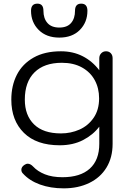

<svg xmlns="http://www.w3.org/2000/svg" viewBox="-20 -781 702 1052"><path d="M105 169Q97 161 97 149Q97 134 113 123Q123 116 132 116Q147 116 162 132Q186 158 226 174Q266 190 322 190Q420 190 472 143Q524 96 524 7V-87Q490 -42 435 -13.5Q380 15 307 15Q180 15 111 -53Q42 -121 42 -235Q42 -312 72.5 -371.5Q103 -431 164 -465.5Q225 -500 314 -500Q380 -500 433 -473Q486 -446 524 -396V-462Q524 -478 534.5 -489Q545 -500 561 -500Q577 -500 587 -489.5Q597 -479 597 -462V7Q597 82 563.5 137Q530 192 469 221.5Q408 251 329 251Q257 251 199 230Q141 209 105 169ZM523 -242Q523 -298 499 -342Q475 -386 429 -411.5Q383 -437 319 -437Q222 -437 169 -384.5Q116 -332 116 -235Q116 -149 166.5 -99.5Q217 -50 314 -50Q368 -50 415.5 -71Q463 -92 493 -135.5Q523 -179 523 -242ZM150 -722Q150 -761 185 -761Q218 -761 218 -722Q218 -680 240 -655Q262 -630 305 -630Q348 -630 369.5 -655Q391 -680 391 -722Q391 -761 425 -761Q459 -761 459 -722Q459 -659 417.5 -617Q376 -575 305 -575Q234 -575 192 -617Q150 -659 150 -722Z"/></svg>

Font: Kodchasan
Style: Regular
Weight: 400
Version: Version 1.000; ttfautohint (v1.6)